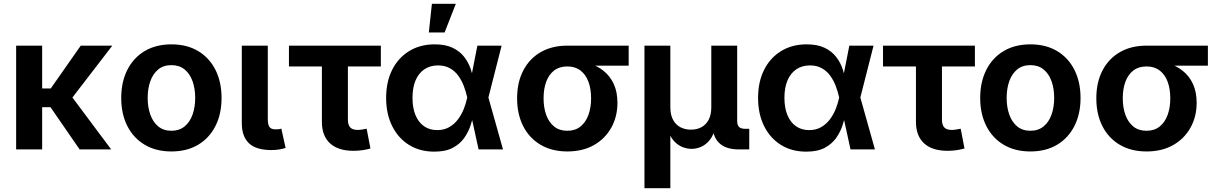

<svg xmlns="http://www.w3.org/2000/svg" viewBox="-20 -786 6392 1010"><path d="M201.7 -545.9V0H64.9V-545.9ZM570.8 -545.9 321.8 -222.2H165V-320.8H247.1L404.8 -545.9ZM398.9 0 242.2 -227.1 342.8 -297.4 564.9 0Z M881.8 10.7Q800.8 10.7 741.5 -24.4Q682.1 -59.6 649.9 -123Q617.7 -186.5 617.7 -270.5Q617.7 -355 649.9 -418.7Q682.1 -482.4 741.5 -517.6Q800.8 -552.7 881.8 -552.7Q962.9 -552.7 1022 -517.6Q1081.1 -482.4 1113.3 -418.7Q1145.5 -355 1145.5 -270.5Q1145.5 -186.5 1113.3 -123Q1081.1 -59.6 1022 -24.4Q962.9 10.7 881.8 10.7ZM881.8 -98.1Q923.3 -98.1 951.2 -121.1Q979 -144 992.9 -183.1Q1006.8 -222.2 1006.8 -271Q1006.8 -319.8 992.9 -358.9Q979 -397.9 951.2 -420.7Q923.3 -443.4 881.8 -443.4Q839.8 -443.4 812.3 -420.7Q784.7 -397.9 770.8 -359.1Q756.8 -320.3 756.8 -271Q756.8 -222.2 770.8 -183.1Q784.7 -144 812.3 -121.1Q839.8 -98.1 881.8 -98.1Z M1407.7 3.4Q1327.6 3.4 1289.8 -32.2Q1252 -67.9 1252 -138.2V-545.9H1388.7V-158.7Q1388.7 -130.4 1397.7 -117.9Q1406.7 -105.5 1429.7 -105.5Q1441.9 -105.5 1448.5 -106.4Q1455.1 -107.4 1460 -109.4L1482.4 -7.8Q1470.7 -3.9 1451.2 -0.2Q1431.6 3.4 1407.7 3.4Z M1839.4 7.3Q1758.8 7.3 1716.1 -32Q1673.3 -71.3 1673.3 -145V-436.5H1500V-545.9H1983.4V-436.5H1810.1V-156.7Q1810.1 -128.9 1822.3 -115.7Q1834.5 -102.5 1862.3 -102.5Q1871.1 -102.5 1885.7 -104.7Q1900.4 -106.9 1908.7 -108.9L1928.7 -4.9Q1906.7 1.5 1883.8 4.4Q1860.8 7.3 1839.4 7.3Z M2264.6 11.7Q2188.5 11.7 2131.6 -23.7Q2074.7 -59.1 2043 -122.8Q2011.2 -186.5 2011.2 -271Q2011.2 -356 2043.2 -419.2Q2075.2 -482.4 2132.8 -517.6Q2190.4 -552.7 2266.6 -552.7Q2324.2 -552.7 2362.1 -534.2Q2399.9 -515.6 2422.4 -486.1Q2444.8 -456.5 2456.3 -422.4Q2467.8 -388.2 2472.7 -357.4H2517.6L2548.8 -274.4L2626 0H2497.6L2437.5 -274.4Q2431.2 -303.7 2419.9 -333.3Q2408.7 -362.8 2390.9 -387.5Q2373 -412.1 2346.7 -427Q2320.3 -441.9 2284.2 -441.9Q2242.7 -441.9 2212.4 -421.4Q2182.1 -400.9 2166 -363Q2149.9 -325.2 2149.9 -271.5Q2149.9 -218.8 2165.5 -180.7Q2181.2 -142.6 2210.4 -122.1Q2239.7 -101.6 2279.8 -101.6Q2315.9 -101.6 2343 -117.2Q2370.1 -132.8 2389.2 -158.2Q2408.2 -183.6 2419.9 -213.4Q2431.6 -243.2 2437.5 -271.5L2491.2 -545.9H2618.7L2548.8 -271.5L2517.6 -193.4H2473.6Q2467.3 -163.1 2455.8 -127.7Q2444.3 -92.3 2422.1 -60.5Q2399.9 -28.8 2362.1 -8.5Q2324.2 11.7 2264.6 11.7ZM2235.8 -615.2 2252 -766.1H2377.9L2318.8 -615.2Z M2964.4 10.7Q2883.3 10.7 2824 -24.2Q2764.6 -59.1 2732.4 -122.1Q2700.2 -185.1 2700.2 -269Q2700.2 -352.5 2732.4 -414.8Q2764.6 -477.1 2824 -511.5Q2883.3 -545.9 2964.4 -545.9H3287.1V-440.4H3048.8L2964.4 -436.5Q2922.4 -436.5 2894.8 -415Q2867.2 -393.6 2853.3 -356Q2839.4 -318.4 2839.4 -269Q2839.4 -220.2 2853.3 -181.6Q2867.2 -143.1 2894.8 -120.6Q2922.4 -98.1 2964.4 -98.1Q3005.9 -98.1 3033.7 -120.6Q3061.5 -143.1 3075.4 -181.6Q3089.4 -220.2 3089.4 -269Q3089.4 -318.4 3075.4 -356Q3061.5 -393.6 3033.7 -415Q3005.9 -436.5 2964.4 -436.5V-469.7Q3022.9 -469.7 3071.5 -455.6Q3120.1 -441.4 3155 -413.3Q3189.9 -385.3 3209 -343.3Q3228 -301.3 3228 -245.6Q3228 -172.9 3195.8 -114.7Q3163.6 -56.6 3104.5 -22.9Q3045.4 10.7 2964.4 10.7Z M3370.1 204.1V-545.9H3506.3V-221.7Q3506.3 -182.1 3520.5 -155.8Q3534.7 -129.4 3559.3 -116.7Q3584 -104 3614.7 -104Q3646 -104 3669.9 -116.9Q3693.8 -129.9 3707.8 -156Q3721.7 -182.1 3721.7 -221.7V-545.9H3857.9V-149.4Q3857.9 -127.4 3867.9 -117.9Q3877.9 -108.4 3900.9 -108.4H3921.4V0H3866.7Q3796.4 0 3761.7 -35.2Q3727.1 -70.3 3727.1 -136.7V-186H3750.5Q3750.5 -131.8 3738 -96.2Q3725.6 -60.5 3705.3 -40Q3685.1 -19.5 3662.1 -11.2Q3639.2 -2.9 3618.2 -2.9Q3596.7 -2.9 3573.2 -11.2Q3549.8 -19.5 3529.3 -40Q3508.8 -60.5 3496.1 -96.2Q3483.4 -131.8 3483.4 -186H3506.3V204.1Z M4221.2 11.7Q4145 11.7 4088.1 -23.7Q4031.2 -59.1 3999.5 -122.8Q3967.8 -186.5 3967.8 -271Q3967.8 -356 3999.8 -419.2Q4031.7 -482.4 4089.4 -517.6Q4147 -552.7 4223.1 -552.7Q4280.8 -552.7 4318.6 -534.2Q4356.4 -515.6 4378.9 -486.1Q4401.4 -456.5 4412.8 -422.4Q4424.3 -388.2 4429.2 -357.4H4474.1L4505.4 -274.4L4582.5 0H4454.1L4394 -274.4Q4387.7 -303.7 4376.5 -333.3Q4365.2 -362.8 4347.4 -387.5Q4329.6 -412.1 4303.2 -427Q4276.9 -441.9 4240.7 -441.9Q4199.2 -441.9 4168.9 -421.4Q4138.7 -400.9 4122.6 -363Q4106.4 -325.2 4106.4 -271.5Q4106.4 -218.8 4122.1 -180.7Q4137.7 -142.6 4167 -122.1Q4196.3 -101.6 4236.3 -101.6Q4272.5 -101.6 4299.6 -117.2Q4326.7 -132.8 4345.7 -158.2Q4364.7 -183.6 4376.5 -213.4Q4388.2 -243.2 4394 -271.5L4447.8 -545.9H4575.2L4505.4 -271.5L4474.1 -193.4H4430.2Q4423.8 -163.1 4412.4 -127.7Q4400.9 -92.3 4378.7 -60.5Q4356.4 -28.8 4318.6 -8.5Q4280.8 11.7 4221.2 11.7Z M4964.4 7.3Q4883.8 7.3 4841.1 -32Q4798.3 -71.3 4798.3 -145V-436.5H4625V-545.9H5108.4V-436.5H4935.1V-156.7Q4935.1 -128.9 4947.3 -115.7Q4959.5 -102.5 4987.3 -102.5Q4996.1 -102.5 5010.7 -104.7Q5025.4 -106.9 5033.7 -108.9L5053.7 -4.9Q5031.7 1.5 5008.8 4.4Q4985.8 7.3 4964.4 7.3Z M5400.4 10.7Q5319.3 10.7 5260 -24.4Q5200.7 -59.6 5168.5 -123Q5136.2 -186.5 5136.2 -270.5Q5136.2 -355 5168.5 -418.7Q5200.7 -482.4 5260 -517.6Q5319.3 -552.7 5400.4 -552.7Q5481.4 -552.7 5540.5 -517.6Q5599.6 -482.4 5631.8 -418.7Q5664.1 -355 5664.1 -270.5Q5664.1 -186.5 5631.8 -123Q5599.6 -59.6 5540.5 -24.4Q5481.4 10.7 5400.4 10.7ZM5400.4 -98.1Q5441.9 -98.1 5469.7 -121.1Q5497.6 -144 5511.5 -183.1Q5525.4 -222.2 5525.4 -271Q5525.4 -319.8 5511.5 -358.9Q5497.6 -397.9 5469.7 -420.7Q5441.9 -443.4 5400.4 -443.4Q5358.4 -443.4 5330.8 -420.7Q5303.2 -397.9 5289.3 -359.1Q5275.4 -320.3 5275.4 -271Q5275.4 -222.2 5289.3 -183.1Q5303.2 -144 5330.8 -121.1Q5358.4 -98.1 5400.4 -98.1Z M6011.2 10.7Q5930.2 10.7 5870.8 -24.2Q5811.5 -59.1 5779.3 -122.1Q5747.1 -185.1 5747.1 -269Q5747.1 -352.5 5779.3 -414.8Q5811.5 -477.1 5870.8 -511.5Q5930.2 -545.9 6011.2 -545.9H6334V-440.4H6095.7L6011.2 -436.5Q5969.2 -436.5 5941.7 -415Q5914.1 -393.6 5900.1 -356Q5886.2 -318.4 5886.2 -269Q5886.2 -220.2 5900.1 -181.6Q5914.1 -143.1 5941.7 -120.6Q5969.2 -98.1 6011.2 -98.1Q6052.7 -98.1 6080.6 -120.6Q6108.4 -143.1 6122.3 -181.6Q6136.2 -220.2 6136.2 -269Q6136.2 -318.4 6122.3 -356Q6108.4 -393.6 6080.6 -415Q6052.7 -436.5 6011.2 -436.5V-469.7Q6069.8 -469.7 6118.4 -455.6Q6167 -441.4 6201.9 -413.3Q6236.8 -385.3 6255.9 -343.3Q6274.9 -301.3 6274.9 -245.6Q6274.9 -172.9 6242.7 -114.7Q6210.4 -56.6 6151.4 -22.9Q6092.3 10.7 6011.2 10.7Z"/></svg>

Font: Inter
Style: 650
Weight: 650
Designer: Rasmus Andersson
Foundry: rsms
Version: Version 4.001;git-66647c0bb